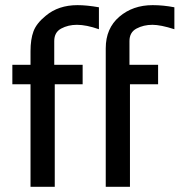

<svg xmlns="http://www.w3.org/2000/svg" viewBox="-20 -723 695 743"><path d="M27.8 -397V-472.2H98.1V-524.9Q98.1 -570.8 109.6 -601.8Q121.1 -632.8 157.2 -662.1Q206.1 -703.1 279.8 -703.1Q315.9 -703.1 362.8 -694.8V-609.9Q314 -627 277.8 -627Q243.7 -627 216.8 -612.5Q189.9 -598.1 189.9 -564V-472.2H299.8V-397H191.9V0H98.1V-397ZM389.2 0V-536.1Q389.2 -613.3 441.7 -658.2Q494.1 -703.1 570.8 -703.1Q611.8 -703.1 654.8 -694.8V-609.9Q601.6 -627 569.8 -627Q535.6 -627 508.3 -612.5Q481 -598.1 481 -564V-472.2H591.8V-397H482.9V0Z"/></svg>

Font: CMU Bright
Style: SemiBold
Weight: 600
Version: Version 0.7.0